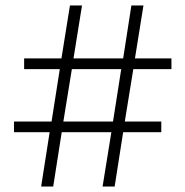

<svg xmlns="http://www.w3.org/2000/svg" viewBox="-20 -680 676 700"><path d="M568 -237V-198H429L398 0H354L386 -198H205L174 0H130L161 -198H31V-237H168L198 -428H68V-467H204L235 -660H279L248 -467H429L459 -660H503L472 -467H605V-428H466L435 -237ZM211 -237H392L422 -428H242Z"/></svg>

Font: Work Sans Light
Style: Regular
Weight: 300
Designer: Wei Huang
Foundry: Wei Huang
Version: Version 2.012; ttfautohint (v1.8.3)